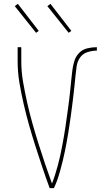

<svg xmlns="http://www.w3.org/2000/svg" viewBox="-20 -981 540 1001"><path d="M239 0Q219 -54 201 -108Q183 -162 165.5 -216.5Q148 -271 132.5 -325.5Q117 -380 104 -436Q91 -492 81.5 -548Q72 -604 72 -662V-735H91V-662Q91 -607 100.5 -552.5Q110 -498 122 -444.5Q134 -391 149 -338Q164 -285 180.5 -232.5Q197 -180 214.5 -128Q232 -76 251 -24Q260 -47 267.5 -71Q275 -95 281.5 -119Q288 -143 293.5 -167.5Q299 -192 303.5 -216.5Q308 -241 312.5 -265.5Q317 -290 320.5 -315Q324 -340 327.5 -364.5Q331 -389 334.5 -414Q338 -439 341 -464Q344 -489 346.5 -513.5Q349 -538 351.5 -563Q354 -588 357 -613Q360 -638 367.5 -662.5Q375 -687 392.5 -705Q410 -723 435 -729Q460 -735 485 -735V-717Q460 -717 435.5 -709Q411 -701 397 -680.5Q383 -660 379.5 -635Q376 -610 373.5 -585Q371 -560 368.5 -535Q366 -510 363 -485.5Q360 -461 357 -436.5Q354 -412 350.5 -387Q347 -362 343.5 -337.5Q340 -313 336 -288.5Q332 -264 327.5 -239.5Q323 -215 318 -190.5Q313 -166 307 -142Q301 -118 294.5 -94Q288 -70 280 -46.5Q272 -23 261 0ZM338 -810 227 -949 243 -961 352 -820ZM168 -810 57 -949 73 -961 182 -820Z"/></svg>

Font: Zed Mono Thin
Style: Regular
Weight: 100
Monospace: yes
Designer: Belleve Invis
Foundry: Belleve Invis
Version: Version 1.0.0; ttfautohint (v1.8.4)